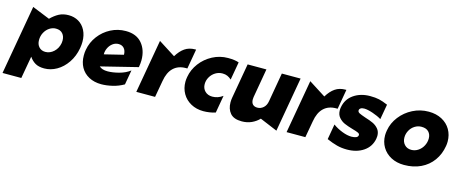

<svg xmlns="http://www.w3.org/2000/svg" viewBox="-65 -1135 4486 1877"><g transform="rotate(15 2178.0 -196.5)"><path d="M358 12Q423 12 483.5 -22.5Q544 -57 588 -121.5Q632 -186 647 -271Q653 -306 653 -336Q653 -402 627.5 -451.5Q602 -501 557.5 -527Q513 -553 457 -553Q401 -553 359.5 -531Q318 -509 278 -469L100 -541L-23 160H167L207 -66Q231 -30 266 -9Q301 12 358 12ZM462 -298Q462 -281 460 -272Q450 -217 412 -182Q374 -147 327 -147Q287 -147 262.5 -173.5Q238 -200 238 -243Q238 -285 256.5 -319.5Q275 -354 305.5 -374Q336 -394 370 -394Q415 -394 438.5 -367Q462 -340 462 -298Z M964 -121Q907 -121 879 -148L1250 -240Q1257 -282 1257 -311Q1257 -415 1200.5 -481.5Q1144 -548 1037 -548Q956 -548 885.5 -511.5Q815 -475 767 -411.5Q719 -348 705 -269Q700 -244 700 -211Q700 -144 728.5 -92.5Q757 -41 811 -12Q865 17 937 17Q988 17 1048.5 3Q1109 -11 1162 -42L1188 -190Q1143 -155 1079 -138Q1015 -121 964 -121ZM1001 -407Q1036 -407 1056.5 -384Q1077 -361 1078 -319L886 -272V-275Q886 -306 900.5 -336.5Q915 -367 941.5 -387Q968 -407 1001 -407Z M1737 -550Q1676 -550 1632.5 -520Q1589 -490 1554 -432L1383 -541L1288 0H1478L1508 -168Q1523 -259 1571 -304.5Q1619 -350 1695 -350H1711L1746 -550Z M2070 -552Q1987 -552 1914 -513.5Q1841 -475 1792.5 -410.5Q1744 -346 1731 -270Q1726 -242 1726 -220Q1726 -154 1756.5 -101Q1787 -48 1842.5 -17.5Q1898 13 1969 13Q1999 13 2032 8Q2065 3 2091 -6L2122 -183Q2073 -147 2017 -147Q1971 -147 1942.5 -175Q1914 -203 1914 -247Q1914 -285 1933.5 -318.5Q1953 -352 1985.5 -372Q2018 -392 2057 -392Q2085 -392 2106.5 -382.5Q2128 -373 2148 -355L2180 -537Q2140 -552 2070 -552Z M2204 -139Q2204 -73 2240 -30.5Q2276 12 2357 12Q2412 12 2456.5 -8.5Q2501 -29 2532 -62L2709 12L2806 -541H2616L2565 -248Q2558 -205 2531.5 -181Q2505 -157 2470 -157Q2440 -157 2423.5 -174Q2407 -191 2407 -224Q2407 -230 2409 -248L2460 -541H2270L2208 -187Q2204 -166 2204 -139Z M3258 -550Q3197 -550 3153.5 -520Q3110 -490 3075 -432L2904 -541L2809 0H2999L3029 -168Q3044 -259 3092 -304.5Q3140 -350 3216 -350H3232L3267 -550Z M3432 -121Q3390 -121 3337 -141.5Q3284 -162 3242 -193L3215 -38Q3272 -13 3319.5 -0.5Q3367 12 3421 12Q3521 12 3589.5 -35Q3658 -82 3673 -164Q3676 -179 3676 -193Q3676 -236 3652.5 -264Q3629 -292 3596.5 -307Q3564 -322 3515 -337Q3471 -352 3452.5 -361.5Q3434 -371 3434 -387Q3434 -401 3447 -410Q3460 -419 3483 -419Q3517 -419 3570.5 -401Q3624 -383 3661 -360L3688 -513Q3637 -535 3599.5 -543.5Q3562 -552 3508 -552Q3412 -552 3343 -504.5Q3274 -457 3259 -373Q3256 -357 3256 -342Q3256 -297 3281 -268.5Q3306 -240 3339 -225.5Q3372 -211 3424 -196Q3465 -185 3483.5 -176Q3502 -167 3499 -152Q3496 -134 3475.5 -127.5Q3455 -121 3432 -121Z M4350 -272Q4354 -293 4354 -318Q4354 -385 4323 -438.5Q4292 -492 4234.5 -522.5Q4177 -553 4101 -553Q4016 -553 3941 -515Q3866 -477 3815.5 -412Q3765 -347 3752 -270Q3747 -242 3747 -220Q3747 -154 3778.5 -101Q3810 -48 3867.5 -17.5Q3925 13 4000 13Q4095 13 4169 -22.5Q4243 -58 4289.5 -122.5Q4336 -187 4350 -272ZM4168 -299Q4168 -261 4150 -226Q4132 -191 4100 -169.5Q4068 -148 4030 -148Q3987 -148 3961 -176.5Q3935 -205 3935 -248Q3935 -285 3953 -318.5Q3971 -352 4002.5 -372Q4034 -392 4071 -392Q4119 -392 4143.5 -366Q4168 -340 4168 -299Z"/></g></svg>

Font: Geom Black
Style: Bold Italic
Weight: 900
Italic angle: -10°
Version: Version 1.102